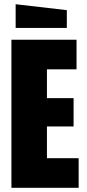

<svg xmlns="http://www.w3.org/2000/svg" viewBox="-20 -888 410 908"><path d="M34 0V-700H342V-560H202V-424H328V-290H202V-140H352V0ZM296 -756H54V-868L296 -840Z"/></svg>

Font: Tektur Condensed
Style: Bold
Weight: 700
Width: 3
Designer: Adam Jagosz
Foundry: Adam Jagosz
Version: Version 1.005;gftools[0.9.30]